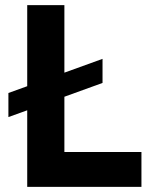

<svg xmlns="http://www.w3.org/2000/svg" viewBox="-20 -727 614 747"><path d="M85.9 -297.9 12.7 -271.5V-365.2L85.9 -391.6V-707H230.5V-444.3L378.9 -498V-404.3L230.5 -350.6V-135.7H530.3V0H85.9Z"/></svg>

Font: Wanted Sans
Style: Bold
Weight: 700
Designer: Original Design by Kil Hyung-jin and Kang Hanbin, Wanted Lab, Inc; Hangeul from Source Han Sans by Jang Soo-young and Ka
Foundry: Wanted Lab, Inc.
Version: Version 1.000